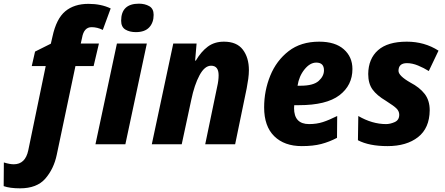

<svg xmlns="http://www.w3.org/2000/svg" viewBox="-121 -786 2423 1046"><path d="M-12 240Q80 240 126 187Q172 134 188 58L290 -426H389L418 -549H319L326 -580Q336 -638 378 -638Q409 -638 439 -623L482 -740Q430 -765 361 -765Q283 -765 234.5 -724.5Q186 -684 165 -587L156 -548L70 -505L52 -426H128L33 33Q17 109 -46 109Q-68 109 -100 99L-101 228Q-67 240 -12 240ZM619 -611Q668 -611 692 -637Q716 -663 716 -705Q716 -739 692 -752.5Q668 -766 636 -766Q539 -766 539 -673Q539 -639 562 -625Q585 -611 619 -611ZM399 0H562L679 -549H516Z M706 0H869L921 -242Q938 -324 966 -376Q994 -428 1029 -428Q1070 -428 1070 -376Q1070 -347 1062 -313L997 0H1160L1223 -305Q1228 -331 1231.5 -356.5Q1235 -382 1235 -404Q1235 -472 1202 -515.5Q1169 -559 1099 -559Q1047 -559 1010.5 -531.5Q974 -504 946 -456H942L950 -549H823Z M1523 10Q1585 10 1629 -1.5Q1673 -13 1715 -35L1716 -154Q1672 -132 1638 -121Q1604 -110 1563 -110Q1481 -110 1481 -197Q1481 -207 1482 -213H1507Q1657 -213 1728 -267Q1799 -321 1799 -410Q1799 -476 1752 -517.5Q1705 -559 1618 -559Q1518 -559 1451.5 -507.5Q1385 -456 1351.5 -374Q1318 -292 1318 -201Q1318 -98 1373 -44Q1428 10 1523 10ZM1500 -319Q1508 -371 1538 -408Q1568 -445 1602 -445Q1644 -445 1644 -403Q1644 -371 1615 -345Q1586 -319 1516 -319Z M1990 10Q2094 10 2156.5 -39Q2219 -88 2220 -185Q2220 -239 2192.5 -274.5Q2165 -310 2115 -336Q2050 -373 2050 -400Q2050 -442 2096 -442Q2125 -442 2156.5 -429Q2188 -416 2215 -399L2268 -510Q2192 -559 2095 -559Q1991 -559 1938.5 -512.5Q1886 -466 1885 -383Q1885 -331 1908.5 -298.5Q1932 -266 1981 -237Q2027 -208 2040.5 -193.5Q2054 -179 2054 -161Q2054 -132 2029.5 -121Q2005 -110 1982 -110Q1907 -110 1831 -154L1829 -22Q1890 10 1990 10Z"/></svg>

Font: Noto Sans Display Extra
Style: Italic
Weight: 800
Italic angle: -12°
Designer: Monotype Design Team
Foundry: Monotype Imaging Inc.
Version: Version 1.900